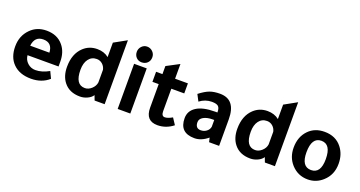

<svg xmlns="http://www.w3.org/2000/svg" viewBox="-39 -1224 3405 1814"><g transform="rotate(20 1663.5 -316.5)"><path d="M488 -186H176Q180 -140 213.5 -109.5Q247 -79 293 -79Q358 -79 429 -119L461 -52Q389 12 281 12Q165 12 100 -54Q38 -116 38 -225Q38 -332 108 -402Q171 -466 268 -466Q376 -466 436 -393Q488 -331 488 -232ZM169 -279H362Q357 -377 267 -377Q180 -377 169 -279Z M918 0 900 -48Q884 -22 848 -5Q812 12 774 12Q667 12 611 -59Q564 -118 564 -211Q564 -342 640 -413Q697 -466 777 -466Q846 -466 893 -428V-573L1019 -643V0ZM893 -173V-300Q886 -333 861.5 -354.5Q837 -376 804 -376Q753 -376 723 -336Q693 -296 693 -228Q693 -79 790 -79Q826 -79 857 -107.5Q888 -136 893 -173Z M1277 -454V0H1150V-454ZM1135 -570Q1135 -602 1157.5 -625.5Q1180 -649 1211 -649Q1244 -649 1267.5 -626Q1291 -603 1291 -570Q1291 -535 1268.5 -513Q1246 -491 1211 -491Q1178 -491 1156.5 -513.5Q1135 -536 1135 -570Z M1691 -353H1561V-128Q1561 -78 1594 -78Q1624 -78 1669 -104L1711 -40Q1640 16 1554 16Q1434 16 1434 -116V-353H1371V-454H1435V-535Q1485 -562 1562 -602V-454H1691Z M2170 0H2069L2059 -43Q1993 12 1925 12Q1774 12 1774 -135Q1774 -208 1837 -249Q1901 -291 2026 -291H2047V-293Q2047 -336 2029 -352Q2011 -368 1964 -368Q1898 -368 1843 -326Q1825 -359 1809 -391Q1866 -435 1908.5 -450.5Q1951 -466 2010 -466Q2170 -466 2170 -266ZM2043 -214H2028Q1971 -214 1936 -194Q1901 -174 1901 -141Q1901 -79 1955 -79Q1988 -79 2013 -98Q2038 -117 2043 -146Z M2630 0 2612 -48Q2596 -22 2560 -5Q2524 12 2486 12Q2379 12 2323 -59Q2276 -118 2276 -211Q2276 -342 2352 -413Q2409 -466 2489 -466Q2558 -466 2605 -428V-573L2731 -643V0ZM2605 -173V-300Q2598 -333 2573.5 -354.5Q2549 -376 2516 -376Q2465 -376 2435 -336Q2405 -296 2405 -228Q2405 -79 2502 -79Q2538 -79 2569 -107.5Q2600 -136 2605 -173Z M3063 -466Q3175 -466 3237 -387Q3289 -321 3289 -226Q3289 -115 3212 -46Q3148 12 3063 12Q2964 12 2897 -62Q2837 -129 2837 -226Q2837 -336 2904 -404Q2965 -466 3063 -466ZM3063 -82Q3160 -82 3160 -226Q3160 -376 3063 -376Q2966 -376 2966 -226Q2966 -82 3063 -82Z"/></g></svg>

Font: Tajawal
Style: Bold
Weight: 700
Designer: Boutros Fonts
Foundry: Created by Boutros International 2017
Version: Version 1.700